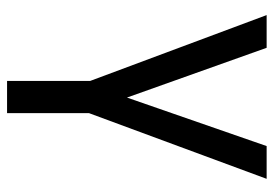

<svg xmlns="http://www.w3.org/2000/svg" viewBox="-135 -433 771 541"><g transform="rotate(90 250.5 -162.5)"><path d="M254.9 -134.8 391.6 -528.3H483.9L298.8 -27.8V203.1H208V-31.2L22.5 -528.3H114.7Z"/></g></svg>

Font: Roboto
Style: Regular
Weight: 400
Designer: Google
Version: Version 2.134; 2016; ttfautohint (v1.6)